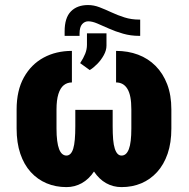

<svg xmlns="http://www.w3.org/2000/svg" viewBox="-20 -743 761 773"><path d="M540.5 -664.1H544.4V-598.6H540.5Q506.3 -598.6 475.6 -607.4Q444.8 -616.2 418.7 -627.9Q392.6 -639.6 371.8 -648.4Q351.1 -657.2 335.4 -657.2Q320.8 -657.2 310.5 -645.5Q300.3 -633.8 300.3 -607.4V-598.6H240.2V-616.7Q240.2 -671.4 265.4 -697Q290.5 -722.7 334.5 -722.7Q357.4 -722.7 380.4 -713.9Q403.3 -705.1 428.5 -693.4Q453.6 -681.6 481.2 -672.9Q508.8 -664.1 540.5 -664.1ZM341.3 -460.9 302.7 -488.8Q315.9 -508.8 323 -526.6Q330.1 -544.4 330.1 -562.5V-608.9H408.7V-559.1Q408.7 -540.5 397.9 -521Q387.2 -501.5 371.6 -485.6Q356 -469.7 341.3 -460.9ZM269.5 -538.1V-411.1Q250.5 -411.1 236.6 -399.9Q222.7 -388.7 215.1 -364.5Q207.5 -340.3 207.5 -302.2V-225.6Q207.5 -197.3 210.2 -176.5Q212.9 -155.8 218 -142.6Q223.1 -129.4 230.7 -123Q238.3 -116.7 247.6 -116.7Q256.3 -116.7 263.4 -123.5Q270.5 -130.4 274.9 -144.8Q279.3 -159.2 281.2 -181.6Q283.2 -204.1 283.2 -235.4V-300.8H402.8V-235.4Q402.8 -175.3 391.1 -129.6Q379.4 -84 358.6 -52.7Q337.9 -21.5 309.3 -5.6Q280.8 10.3 247.6 10.3Q204.1 10.3 167.5 -5.1Q130.9 -20.5 103.8 -50.3Q76.7 -80.1 61.8 -124Q46.9 -168 46.9 -225.6V-302.2Q46.9 -378.9 76.2 -431.4Q105.5 -483.9 155.5 -511Q205.6 -538.1 269.5 -538.1ZM447.3 -411.1V-538.1Q495.6 -538.1 535.9 -522.9Q576.2 -507.8 606.2 -477.8Q636.2 -447.8 653.1 -403.8Q669.9 -359.9 669.9 -302.2V-225.6Q669.9 -168 654.8 -124Q639.6 -80.1 612.5 -50.3Q585.4 -20.5 549.1 -5.1Q512.7 10.3 469.2 10.3Q435.5 10.3 407.2 -5.6Q378.9 -21.5 358.2 -52.7Q337.4 -84 325.7 -129.6Q314 -175.3 314 -235.4V-300.8H433.6V-235.4Q433.6 -204.1 435.5 -181.6Q437.5 -159.2 442.1 -144.8Q446.8 -130.4 453.6 -123.5Q460.4 -116.7 469.2 -116.7Q479 -116.7 486.3 -123Q493.7 -129.4 498.8 -142.6Q503.9 -155.8 506.3 -176.5Q508.8 -197.3 508.8 -225.6V-302.2Q508.8 -331.1 504.9 -351.6Q501 -372.1 492.9 -385.3Q484.9 -398.4 473.4 -404.8Q461.9 -411.1 447.3 -411.1Z"/></svg>

Font: Roboto Condensed Black
Style: Regular
Weight: 900
Designer: Christian Robertson
Foundry: Google
Version: Version 3.008; 2023